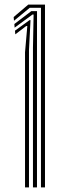

<svg xmlns="http://www.w3.org/2000/svg" viewBox="-20 -820 266 840"><path d="M159.2 0V-785.8H110L41.2 -729.2L39.8 -745.5L103.8 -800H176.8V0ZM89.5 0V-591.2L99.5 -705.8L94.8 -706.2L47 -669.8L45.5 -685.8L109 -731.8H113.5L106.8 -601.2V0ZM124.2 0V-611.2L127 -756.5H122.2L44 -699L42.8 -715L116.8 -771.2H142L141.8 -621.2V0Z"/></svg>

Font: Big Shoulders Inline Display Thin SemiBold
Style: Regular
Weight: 600
Version: Version 2.002